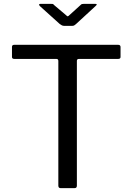

<svg xmlns="http://www.w3.org/2000/svg" viewBox="-20 -974 685 994"><path d="M42 -731Q42 -736 44.5 -739Q47 -742 54 -742H592Q598 -742 601 -739Q604 -736 604 -731V-679Q604 -669 592 -669H389Q378 -669 378 -659V-13Q378 0 366 0H294Q282 0 282 -13V-658Q282 -669 272 -669H54Q42 -669 42 -679ZM396 -947Q400 -952 404.5 -953Q409 -954 414 -954H473Q488 -954 474 -942L373 -849Q369 -846 365 -843Q361 -840 353 -840H314Q305 -840 300 -843Q295 -846 289 -850L187 -942Q182 -947 182.5 -950.5Q183 -954 189 -954H243Q250 -954 253 -953.5Q256 -953 261 -947L319 -898Q328 -889 331 -889.5Q334 -890 342 -898Z"/></svg>

Font: Libre Franklin
Style: Regular
Weight: 400
Designer: Pablo Impallari, Rodrigo Fuenzalida, Nhung Nguyen
Foundry: Impallari Type
Version: Version 3.000